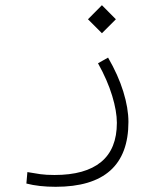

<svg xmlns="http://www.w3.org/2000/svg" viewBox="-20 -507 626 746"><path d="M196.3 218.8Q131.3 218.8 82.5 206.1L86.4 161.6Q113.8 166.5 136.5 169.7Q159.2 172.9 191.9 172.9Q311.5 172.9 372.8 122.3Q434.1 71.8 434.1 -29.8Q434.1 -74.7 415.8 -135Q397.5 -195.3 360.8 -261.2L399.9 -283.2Q439 -215.8 459 -151.4Q479 -86.9 479 -33.2Q479 218.8 196.3 218.8ZM376 -377.9 321.8 -432.1 376 -486.8 430.2 -432.1Z"/></svg>

Font: Cascadia Mono NF ExtraLight
Style: Regular
Weight: 200
Monospace: yes
Designer: Aaron Bell
Foundry: Saja Typeworks
Version: Version 2404.023; ttfautohint (v1.8.4)